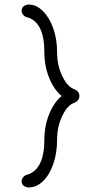

<svg xmlns="http://www.w3.org/2000/svg" viewBox="-20 -754 451 844"><path d="M75 43Q75 34 81 26Q87 18 96 15Q175 -6 175 -140Q175 -200 196 -252Q217 -304 251 -332Q217 -360 196 -412Q175 -464 175 -524Q175 -660 96 -679Q87 -682 81 -689.5Q75 -697 75 -707Q75 -719 84.5 -726.5Q94 -734 107 -734Q139 -734 167.5 -706.5Q196 -679 213.5 -631Q231 -583 231 -524Q231 -467 253.5 -420Q276 -373 306 -362Q316 -359 322.5 -350.5Q329 -342 329 -332Q329 -322 322.5 -313.5Q316 -305 306 -302Q276 -291 253.5 -244Q231 -197 231 -140Q231 -81 214 -32.5Q197 16 168.5 43Q140 70 107 70Q94 70 84.5 62.5Q75 55 75 43Z"/></svg>

Font: Tsukimi Rounded
Style: Regular
Weight: 400
Designer: Takashi Funayama
Foundry: Takashi Funayama
Version: Version 1.032; ttfautohint (v1.8.3)